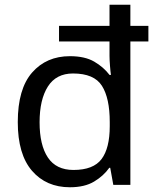

<svg xmlns="http://www.w3.org/2000/svg" viewBox="-20 -780 657 810"><path d="M275 10Q175 10 115 -59.5Q55 -129 55 -265Q55 -405 115.5 -474Q176 -543 275 -543Q338 -543 377.5 -520Q417 -497 442 -464H448Q446 -477 444 -502.5Q442 -528 442 -544V-605H229V-671H442V-760H530V-671H606V-605H530V0H458L445 -72H441Q417 -38 377 -14Q337 10 275 10ZM290 -63Q374 -63 408.5 -109Q443 -155 443 -248V-265Q443 -366 410 -418Q377 -470 288 -470Q217 -470 182 -415Q147 -360 147 -264Q147 -168 182 -115.5Q217 -63 290 -63Z"/></svg>

Font: Noto Sans Living
Style: Regular
Weight: 400
Designer: Monotype Design Team
Foundry: Monotype Imaging Inc.
Version: Version 2.013; ttfautohint (v1.8.4.7-5d5b)